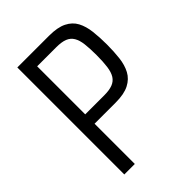

<svg xmlns="http://www.w3.org/2000/svg" viewBox="-203 -780 873 873"><g transform="rotate(-45 233.0 -344.0)"><path d="M71.8 0V-688H275.5Q330.4 -688 362.2 -672Q394 -656.1 409.4 -627.4Q424.7 -598.6 429.3 -559.2Q433.9 -519.8 433.9 -473.4Q433.9 -428.6 429.3 -389.5Q424.8 -350.3 409.2 -321.1Q393.6 -291.8 361.5 -275.3Q329.5 -258.8 274.9 -258.8H139.3V0ZM139.3 -318.9H261.4Q294.3 -318.9 315 -326.8Q335.7 -334.7 347 -352.6Q358.2 -370.5 362.3 -400.3Q366.4 -430.1 366.4 -473.4Q366.4 -516 362.8 -545.5Q359.3 -575 348.3 -593.2Q337.4 -611.4 316.9 -619.7Q296.4 -627.9 261.4 -627.9H139.3Z"/></g></svg>

Font: Saira Thin Condensed
Style: Regular
Weight: 100
Width: 3
Version: Version 1.101